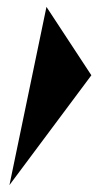

<svg xmlns="http://www.w3.org/2000/svg" viewBox="-20 -286 285 555"><path d="M114.3 -266.1 244.1 -68.4 7.3 249Z"/></svg>

Font: UnifrakturCook
Style: Bold
Weight: 700
Designer: j. 'mach' wust
Version: Version 2011-09-01